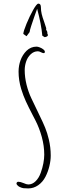

<svg xmlns="http://www.w3.org/2000/svg" viewBox="-20 -1028 382 1070"><path d="M247.1 -833Q247.1 -835 243.2 -843.8L244.1 -849.1L236.8 -863.8L237.8 -870.1Q233.4 -884.3 226.1 -906.2Q216.8 -931.2 212.4 -949.7Q208 -968.3 208 -986.8Q208 -1007.8 193.8 -1007.8Q184.6 -1007.8 164.8 -972.7Q145 -937.5 127.7 -895.5Q110.4 -853.5 109.9 -838.9L127.9 -826.2L145 -849.1Q146 -859.4 153.8 -883.3Q160.6 -904.8 171.6 -936Q182.6 -967.3 187 -979Q210.4 -892.1 215.8 -829.1L229 -820.8Q247.1 -823.7 247.1 -833ZM127.9 -745.1Q105.5 -722.7 94.5 -692.4Q83.5 -662.1 83.5 -628.9Q83.5 -580.6 98.1 -532.2Q109.4 -495.6 124 -463.6Q138.7 -431.6 162.6 -385.7L176.3 -359.4Q199.2 -314.9 212.9 -264.9Q226.6 -214.8 226.6 -166Q226.6 -144.5 221.7 -118.2Q216.8 -91.8 207 -64.9Q196.8 -36.1 178.5 -18.1Q160.2 0 137.7 0Q127.9 0 110.8 -7.8Q92.8 -15.1 82.5 -15.1Q71.8 -15.1 71.8 -2.9Q78.6 8.8 90.3 14.2Q101.6 19.5 110.6 20.8Q119.6 22 137.7 22Q167.5 22 192.9 4.2Q218.3 -13.7 233.4 -43Q247.6 -70.8 255.1 -101.8Q262.7 -132.8 262.7 -161.1Q262.7 -207 252 -251.5Q243.7 -286.6 231.9 -315.7Q220.2 -344.7 199.7 -386.2L190.4 -405.8Q171.4 -444.3 155.3 -479Q138.2 -514.6 127.9 -556.2Q117.7 -597.7 117.7 -637.2Q117.7 -660.6 125 -683.1Q132.8 -708 150.6 -725.1Q168.5 -742.2 190.9 -742.2Q198.2 -742.2 207.5 -737.3Q217.3 -731.9 223.6 -731.9Q230 -731.9 230 -739.7Q230 -746.1 221.7 -752.7Q213.4 -759.3 202.1 -763.7Q190.9 -768.1 183.6 -768.1Q151.9 -768.1 127.9 -745.1Z"/></svg>

Font: Amatica SC
Style: Regular
Weight: 400
Designer: Vernon Adams, Ben Nathan
Foundry: newtypography
Version: Version 2.001